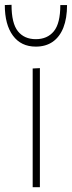

<svg xmlns="http://www.w3.org/2000/svg" viewBox="-31 -779 299 799"><path d="M105 0Q105 -56.5 105 -108.5Q105 -160.5 105 -221V-271Q105 -311.5 105 -348.2Q105 -385 105 -420.8Q105 -456.5 105 -494L135 -495.5Q135 -458 135 -422Q135 -386 135 -349Q135 -312 135 -271V-221Q135 -160.5 135 -108.5Q135 -56.5 135 0ZM118 -585Q56.5 -585 22.8 -630.8Q-11 -676.5 -11 -758L17 -759Q17 -682 43.5 -649Q70 -616 118 -616Q166 -616 193 -648.8Q220 -681.5 220 -758H248Q248 -703 232.8 -664.2Q217.5 -625.5 188.5 -605.2Q159.5 -585 118 -585Z"/></svg>

Font: Commissioner Thin
Style: Regular
Weight: 100
Designer: Kostas Bartsokas
Foundry: Kostas Bartsokas
Version: Version 1.001;gftools[0.9.23]